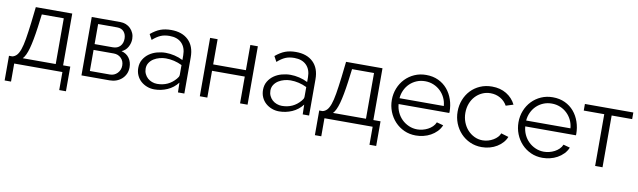

<svg xmlns="http://www.w3.org/2000/svg" viewBox="-41 -1028 5610 1687"><g transform="rotate(10 2764.0 -184.5)"><path d="M18 -59H48Q70 -64 86.5 -81.5Q103 -99 116 -135.5Q129 -172 139 -231.5Q149 -291 160 -380L176 -521H501V-59H565V161H505V0H75V161H18ZM435 -59V-467H239L224 -351Q207 -227 187.5 -157Q168 -87 141 -59Z M930 -521Q957 -521 980.5 -511.5Q1004 -502 1021.5 -484.5Q1039 -467 1049 -443.5Q1059 -420 1059 -393Q1059 -355 1040 -320.5Q1021 -286 985 -271Q1031 -259 1055 -224.5Q1079 -190 1079 -143Q1079 -110 1067 -84Q1055 -58 1034 -39Q1013 -20 985.5 -10Q958 0 926 0H675V-521ZM903 -291Q945 -291 968.5 -316.5Q992 -342 992 -383Q992 -421 971 -445.5Q950 -470 910 -470H741V-291ZM919 -51Q959 -51 986 -79Q1013 -107 1013 -147Q1013 -187 987 -213Q961 -239 921 -239H741V-51Z M1326 10Q1291 10 1260 -2Q1229 -14 1205.5 -35Q1182 -56 1168.5 -86Q1155 -116 1155 -152Q1155 -195 1174.5 -227.5Q1194 -260 1224.5 -281.5Q1255 -303 1293.5 -313.5Q1332 -324 1371 -324Q1409 -324 1449.5 -314.5Q1490 -305 1525 -287V-329Q1525 -398 1486.5 -437Q1448 -476 1378 -476Q1332 -476 1298.5 -461.5Q1265 -447 1228 -414L1202 -462Q1246 -499 1287.5 -514.5Q1329 -530 1383 -530Q1481 -530 1537 -476Q1593 -422 1593 -323V0H1536L1534 -87Q1496 -38 1441 -14Q1386 10 1326 10ZM1342 -42Q1443 -42 1507 -118Q1515 -127 1520 -136Q1525 -145 1525 -157V-242Q1490 -259 1453.5 -267.5Q1417 -276 1380 -276Q1353 -276 1324.5 -268.5Q1296 -261 1273 -246.5Q1250 -232 1235 -209.5Q1220 -187 1220 -157Q1220 -132 1230 -110.5Q1240 -89 1256.5 -74Q1273 -59 1295.5 -50.5Q1318 -42 1342 -42Z M1798 -296H2090V-521H2157V0H2090V-239H1798V0H1731V-521H1798Z M2439 10Q2404 10 2373 -2Q2342 -14 2318.5 -35Q2295 -56 2281.5 -86Q2268 -116 2268 -152Q2268 -195 2287.5 -227.5Q2307 -260 2337.5 -281.5Q2368 -303 2406.5 -313.5Q2445 -324 2484 -324Q2522 -324 2562.5 -314.5Q2603 -305 2638 -287V-329Q2638 -398 2599.5 -437Q2561 -476 2491 -476Q2445 -476 2411.5 -461.5Q2378 -447 2341 -414L2315 -462Q2359 -499 2400.5 -514.5Q2442 -530 2496 -530Q2594 -530 2650 -476Q2706 -422 2706 -323V0H2649L2647 -87Q2609 -38 2554 -14Q2499 10 2439 10ZM2455 -42Q2556 -42 2620 -118Q2628 -127 2633 -136Q2638 -145 2638 -157V-242Q2603 -259 2566.5 -267.5Q2530 -276 2493 -276Q2466 -276 2437.5 -268.5Q2409 -261 2386 -246.5Q2363 -232 2348 -209.5Q2333 -187 2333 -157Q2333 -132 2343 -110.5Q2353 -89 2369.5 -74Q2386 -59 2408.5 -50.5Q2431 -42 2455 -42Z M2786 -59H2816Q2838 -64 2854.5 -81.5Q2871 -99 2884 -135.5Q2897 -172 2907 -231.5Q2917 -291 2928 -380L2944 -521H3269V-59H3333V161H3273V0H2843V161H2786ZM3203 -59V-467H3007L2992 -351Q2975 -227 2955.5 -157Q2936 -87 2909 -59Z M3659 10Q3602 10 3554.5 -11.5Q3507 -33 3472 -70.5Q3437 -108 3417.5 -157.5Q3398 -207 3398 -262Q3398 -317 3417.5 -366Q3437 -415 3472 -451.5Q3507 -488 3554.5 -509Q3602 -530 3658 -530Q3719 -530 3767 -507.5Q3815 -485 3848 -446Q3881 -407 3898.5 -355.5Q3916 -304 3916 -247Q3916 -240 3915 -236H3463Q3466 -197 3482 -162.5Q3498 -128 3524.5 -102Q3551 -76 3586.5 -60.5Q3622 -45 3662 -45Q3685 -45 3709.5 -51Q3734 -57 3756 -68.5Q3778 -80 3795.5 -97Q3813 -114 3822 -136L3881 -120Q3868 -88 3844 -63.5Q3820 -39 3790 -22.5Q3760 -6 3726 2Q3692 10 3659 10ZM3857 -288Q3854 -327 3838 -360.5Q3822 -394 3795.5 -419.5Q3769 -445 3734 -459.5Q3699 -474 3659 -474Q3618 -474 3583.5 -459.5Q3549 -445 3523 -420Q3497 -395 3481 -361Q3465 -327 3462 -288Z M3985 -262Q3985 -317 4004 -366Q4023 -415 4057.5 -451.5Q4092 -488 4140 -509Q4188 -530 4246 -530Q4320 -530 4375 -496.5Q4430 -463 4458 -406L4392 -385Q4370 -425 4330.5 -447.5Q4291 -470 4243 -470Q4203 -470 4168.5 -454Q4134 -438 4108.5 -410.5Q4083 -383 4068.5 -345Q4054 -307 4054 -262Q4054 -218 4069 -179Q4084 -140 4110 -111.5Q4136 -83 4170.5 -66.5Q4205 -50 4244 -50Q4269 -50 4293.5 -57Q4318 -64 4339 -76.5Q4360 -89 4375 -105Q4390 -121 4396 -139L4463 -119Q4452 -91 4431 -67.5Q4410 -44 4381.5 -26.5Q4353 -9 4318.5 0.5Q4284 10 4247 10Q4190 10 4142 -11.5Q4094 -33 4059 -70.5Q4024 -108 4004.5 -157Q3985 -206 3985 -262Z M4789 10Q4732 10 4684.5 -11.5Q4637 -33 4602 -70.5Q4567 -108 4547.5 -157.5Q4528 -207 4528 -262Q4528 -317 4547.5 -366Q4567 -415 4602 -451.5Q4637 -488 4684.5 -509Q4732 -530 4788 -530Q4849 -530 4897 -507.5Q4945 -485 4978 -446Q5011 -407 5028.5 -355.5Q5046 -304 5046 -247Q5046 -240 5045 -236H4593Q4596 -197 4612 -162.5Q4628 -128 4654.5 -102Q4681 -76 4716.5 -60.5Q4752 -45 4792 -45Q4815 -45 4839.5 -51Q4864 -57 4886 -68.5Q4908 -80 4925.5 -97Q4943 -114 4952 -136L5011 -120Q4998 -88 4974 -63.5Q4950 -39 4920 -22.5Q4890 -6 4856 2Q4822 10 4789 10ZM4987 -288Q4984 -327 4968 -360.5Q4952 -394 4925.5 -419.5Q4899 -445 4864 -459.5Q4829 -474 4789 -474Q4748 -474 4713.5 -459.5Q4679 -445 4653 -420Q4627 -395 4611 -361Q4595 -327 4592 -288Z M5324 0H5258V-462H5075V-521H5507V-462H5324Z"/></g></svg>

Font: IngvarSans
Style: Regular
Weight: 400
Version: Version 1.000